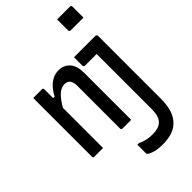

<svg xmlns="http://www.w3.org/2000/svg" viewBox="-303 -865 1206 1206"><g transform="rotate(-45 300.0 -262.5)"><path d="M565 -532Q568 -532 570.5 -530.5Q573 -529 574.5 -526.5Q576 -524 576 -521Q576 -472 576 -421Q576 -370 576 -316.5Q576 -263 576 -206Q576 -149 576 -88.5Q576 -28 576 35Q576 90 564.5 130Q553 170 528.5 197Q504 224 468 237Q432 250 382 250Q340 250 310.5 241.5Q281 233 270 222Q269 220 268 218.5Q267 217 267 214Q267 194 267 176Q267 158 267 138H282Q308 150 330 155Q352 160 382 160Q408 160 429.5 153.5Q451 147 464 132Q473 122 478.5 109.5Q484 97 486.5 80Q489 63 489 42Q489 -32 489 -96.5Q489 -161 489 -220.5Q489 -280 489 -335.5Q489 -391 489 -446H477Q465 -446 454 -446Q443 -446 432 -446Q421 -446 409 -446Q397 -446 385 -446Q382 -446 379.5 -447.5Q377 -449 375.5 -451.5Q374 -454 374 -457Q374 -475 374 -494Q374 -513 374 -532Q393 -532 412 -532Q431 -532 452 -532Q473 -532 500 -532Q527 -532 565 -532ZM467 -775Q481 -775 495 -775Q509 -775 524 -775Q539 -775 553 -775Q567 -775 581 -775Q586 -775 589 -772Q592 -769 592 -764V-666Q578 -666 564 -666Q550 -666 535 -666Q520 -666 506 -666Q492 -666 478 -666Q475 -666 472.5 -667.5Q470 -669 468.5 -671.5Q467 -674 467 -677ZM350 0Q332 0 310.5 0Q289 0 272 0Q269 0 266.5 -1.5Q264 -3 263 -5Q262 -7 262 -11Q262 -72 262 -133.5Q262 -195 262 -258.5Q262 -322 262 -390Q262 -420 250.5 -437.5Q239 -455 211 -455Q200 -455 186 -450Q172 -445 157 -432Q142 -419 124.5 -395Q107 -371 87 -333V-443H113Q131 -477 151.5 -498.5Q172 -520 195.5 -531.5Q219 -543 247 -543Q272 -543 290.5 -534.5Q309 -526 322.5 -510.5Q336 -495 343 -472.5Q350 -450 350 -421Q350 -360 350 -305.5Q350 -251 350 -201.5Q350 -152 350 -103Q350 -77 350 -51.5Q350 -26 350 0ZM100 0Q88 0 74.5 0Q61 0 47 0Q33 0 21 0Q19 0 17 -0.5Q15 -1 14 -2.5Q13 -4 12.5 -6Q12 -8 12 -11Q12 -64 12 -117Q12 -170 12 -222Q12 -274 12 -327Q12 -380 12 -433Q12 -465 12 -490.5Q12 -516 12 -532Q25 -532 38.5 -532Q52 -532 66 -532Q80 -532 90 -532Q94 -532 95.5 -530.5Q97 -529 98.5 -527Q100 -525 100 -521Q100 -456 100 -391Q100 -326 100 -260.5Q100 -195 100 -130Q100 -65 100 0Z"/></g></svg>

Font: Recursive Monospace
Style: Regular
Weight: 400
Version: Version 1.047